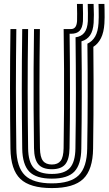

<svg xmlns="http://www.w3.org/2000/svg" viewBox="-20 -948 553 978"><path d="M244.2 10Q132.5 10 83.6 -36.8Q34.8 -83.5 33.2 -191Q32.2 -266.5 31.6 -342.8Q31 -419 31 -495.5Q31 -572 31.6 -648.4Q32.2 -724.8 33.2 -800H63.2Q62.2 -724.8 61.6 -648.4Q61 -572 61 -495.5Q61 -419 61.6 -342.8Q62.2 -266.5 63.2 -191Q64.8 -96.2 106.9 -55.1Q149 -14 244.2 -14Q339 -14 380.9 -55.1Q422.8 -96.2 424.2 -191Q425.2 -257 425.9 -323.9Q426.5 -390.8 426.6 -457.9Q426.8 -525 426.4 -592Q426 -659 425.2 -725.5Q450.5 -737.2 464.9 -762.4Q479.2 -787.5 481.8 -829.8Q482.8 -841.8 482.9 -860.9Q483 -880 482.6 -898.8Q482.2 -917.5 481.8 -928H511.8Q512.2 -917.8 512.6 -898.8Q513 -879.8 512.9 -860.1Q512.8 -840.5 511.8 -828Q508.8 -782.8 494.4 -753.9Q480 -725 455.5 -709.5Q456.5 -623.5 456.6 -536.6Q456.8 -449.8 456.1 -363.1Q455.5 -276.5 454.2 -191Q452.8 -83.5 404.1 -36.8Q355.5 10 244.2 10ZM244.2 -38Q163.8 -38 129.1 -73.9Q94.5 -109.8 93.2 -190.8Q92.2 -272.2 91.6 -345.9Q91 -419.5 91 -491.4Q91 -563.2 91.5 -638.9Q92 -714.5 93.2 -800H123.2Q122 -714.8 121.4 -637.2Q120.8 -559.8 120.9 -486.4Q121 -413 121.6 -340.2Q122.2 -267.5 123.2 -192Q124.2 -122.8 152 -92.4Q179.8 -62 244.2 -62Q308.5 -62 335.9 -92.5Q363.2 -123 364.2 -192Q365.2 -261.8 365.9 -332.5Q366.5 -403.2 366.5 -474.4Q366.5 -545.5 366.1 -616.5Q365.8 -687.5 364.8 -758Q393.2 -761.5 409.2 -781Q425.2 -800.5 427.5 -840.2Q428 -854.8 427.9 -881Q427.8 -907.2 426.8 -928H456.8Q458.2 -895.8 458.2 -873.2Q458.2 -850.8 457 -831.5Q454.2 -790.8 438.8 -768.1Q423.2 -745.5 395 -737.5Q396 -662 396.4 -592.9Q396.8 -523.8 396.5 -457.8Q396.2 -391.8 395.8 -325.8Q395.2 -259.8 394.2 -190.8Q393.2 -110.2 359 -74.1Q324.8 -38 244.2 -38ZM244.2 -86Q196.8 -86 175.5 -110.9Q154.2 -135.8 153.2 -193Q151.8 -292.5 151.2 -394.2Q150.8 -496 151.2 -598Q151.8 -700 153.2 -800H183.2Q182.2 -728.8 181.6 -654.2Q181 -579.8 181 -503.1Q181 -426.5 181.5 -348.8Q182 -271 183.5 -193Q184.2 -147.5 198.9 -128.8Q213.5 -110 244.2 -110Q274.5 -110 288.9 -128.8Q303.2 -147.5 304 -193Q305.8 -292.5 306.2 -394.5Q306.8 -496.5 306.2 -598.5Q305.8 -700.5 304.2 -800H341.8Q355.2 -800 363 -809.4Q370.8 -818.8 372.5 -840.2Q373 -852 372.9 -878.9Q372.8 -905.8 372 -928H401.8Q402.8 -906.2 402.9 -879.8Q403 -853.2 402.5 -840Q400 -805.8 385.4 -790.9Q370.8 -776 341.8 -776H334.5Q335.5 -704 336 -631Q336.5 -558 336.5 -484.6Q336.5 -411.2 336 -338.1Q335.5 -265 334.2 -193Q333.2 -135.8 312.2 -110.9Q291.2 -86 244.2 -86Z"/></svg>

Font: Big Shoulders Inline Display Thin Black
Style: Regular
Weight: 900
Version: Version 2.002